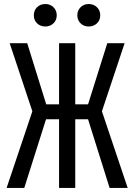

<svg xmlns="http://www.w3.org/2000/svg" viewBox="-20 -917 655 937"><path d="M268.2 -334.9H204.6L98.5 0H12.3L137.9 -373.8L27.2 -706.2H112.8L205.6 -407.7H268.2V-706.2H347.2V-407.7H409.7L503.6 -706.2H588.2L477.4 -373.8L603.1 0H514.9L409.7 -334.9H347.2V0H268.2ZM201.5 -787.7Q176.9 -787.7 161 -803.1Q145.1 -818.5 145.1 -842.1Q145.1 -866.2 161 -881.8Q176.9 -897.4 201.5 -897.4Q224.6 -897.4 240.8 -881.8Q256.9 -866.2 256.9 -842.1Q256.9 -818.5 240.8 -803.1Q224.6 -787.7 201.5 -787.7ZM412.8 -787.7Q389.2 -787.7 373.3 -803.1Q357.4 -818.5 357.4 -842.1Q357.4 -866.2 373.3 -881.8Q389.2 -897.4 412.8 -897.4Q436.9 -897.4 453.1 -881.8Q469.2 -866.2 469.2 -842.1Q469.2 -818.5 453.1 -803.1Q436.9 -787.7 412.8 -787.7Z"/></svg>

Font: FiraCode Nerd Font
Style: Regular
Weight: 400
Designer: Carrois Corporate, Edenspiekermann AG, Nikita Prokopov
Foundry: Carrois Corporate, Edenspiekermann AG, Nikita Prokopov
Version: Version 6.002;Nerd Fonts 3.4.0